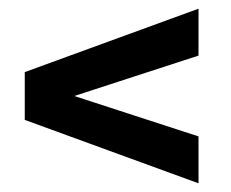

<svg xmlns="http://www.w3.org/2000/svg" viewBox="-20 -550 532 442"><path d="M437 -530V-422L151 -329L437 -236V-128L37 -274V-384Z"/></svg>

Font: Khand Semibold
Style: Regular
Weight: 600
Designer: Devanagari: Sanchit Sawaria, Jyotish Sonowal; Latin: Satya Rajpurohit
Foundry: Indian Type Foundry
Version: Version 1.100;PS 1.0;hotconv 1.0.78;makeotf.lib2.5.61930; tt